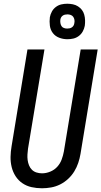

<svg xmlns="http://www.w3.org/2000/svg" viewBox="-20 -1000 543 1028"><path d="M205 8Q176 8 149 2Q122 -4 100 -19Q78 -34 63.5 -56.5Q49 -79 42.5 -105.5Q36 -132 36.5 -160Q37 -188 42 -217L127 -735H218L130 -204Q128 -189 127 -173.5Q126 -158 128 -143Q130 -128 135.5 -114.5Q141 -101 151 -91Q161 -81 175.5 -76.5Q190 -72 205 -72Q227 -72 249 -81Q271 -90 286.5 -107Q302 -124 310 -145.5Q318 -167 322 -189L412 -735H503L411 -176Q407 -152 399 -128Q391 -104 377.5 -82Q364 -60 344.5 -42Q325 -24 302 -12.5Q279 -1 254 3.5Q229 8 205 8ZM341 -790Q318 -790 297 -798Q276 -806 263 -823Q250 -840 247 -862.5Q244 -885 247 -908Q250 -924 258 -938.5Q266 -953 279.5 -963Q293 -973 308.5 -976.5Q324 -980 340 -980Q355 -980 370 -977Q385 -974 397.5 -966Q410 -958 418.5 -947Q427 -936 431 -921.5Q435 -907 435.5 -892Q436 -877 434 -862Q431 -846 423 -831.5Q415 -817 401.5 -807Q388 -797 372.5 -793.5Q357 -790 341 -790ZM340 -847Q347 -847 353.5 -848.5Q360 -850 365.5 -854Q371 -858 374 -863.5Q377 -869 378 -876Q380 -885 378.5 -894Q377 -903 372 -910Q367 -917 358.5 -920Q350 -923 341 -923Q334 -923 327.5 -921.5Q321 -920 315.5 -916Q310 -912 307 -906.5Q304 -901 303 -894Q302 -885 303.5 -876Q305 -867 309.5 -860Q314 -853 322.5 -850Q331 -847 340 -847Z"/></svg>

Font: Iosevka Term Curly Md Obl
Style: Regular
Weight: 500
Italic angle: -9°
Designer: Belleve Invis
Foundry: Belleve Invis
Version: Version 32.3.0